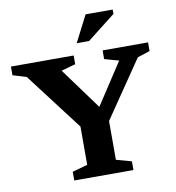

<svg xmlns="http://www.w3.org/2000/svg" viewBox="-97 -1002 995 1088"><g transform="rotate(-10 401.0 -458.0)"><path d="M78.5 -624.5 0.5 -648V-698H361.5V-648L279.5 -625L478 -353.5L432 -352L610.5 -625L528 -648V-698H789.5V-648L718 -625L494.5 -297.5V-74.5L582.5 -50V0H242V-50L329.5 -74.5V-294.5ZM390.5 -763.5 468.5 -916H624.5V-891L461.5 -763.5Z"/></g></svg>

Font: Newsreader 9pt SemiBold
Style: Regular
Weight: 600
Designer: Hugues Gentile
Foundry: Production Type
Version: Version 1.003